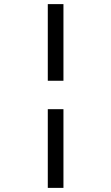

<svg xmlns="http://www.w3.org/2000/svg" viewBox="-20 -778 540 932"><path d="M212 134V-248H288V134ZM212 -386V-758H288V-386Z"/></svg>

Font: D2Coding ligature
Style: Regular
Weight: 400
Monospace: yes
Designer: Yong-Rak Park; Jeong-Hwan Yoon; Sang-Min Lee;
Foundry: NHN Corporation
Version: Version 1.3.2; Build 20180524